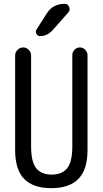

<svg xmlns="http://www.w3.org/2000/svg" viewBox="-20 -980 540 1010"><path d="M59.6 -190.4V-688.5Q59.6 -705.1 72.3 -717.8Q85 -730.5 102.1 -730.5Q119.1 -730.5 131.3 -717.8Q143.6 -705.1 143.6 -688.5V-210Q143.6 -128.9 170.4 -95.2Q197.3 -61.5 252 -61.5Q306.6 -61.5 333.5 -95.2Q360.4 -128.9 360.4 -210V-690.4Q360.4 -706.1 372.1 -718.3Q383.8 -730.5 399.9 -730.5Q416 -730.5 428.2 -718.3Q440.4 -706.1 440.4 -690.4V-190.4Q440.4 -87.9 392.6 -39.1Q344.7 9.8 250 9.8Q155.3 9.8 107.4 -38.6Q59.6 -86.9 59.6 -190.4ZM226.6 -910.2Q258.8 -960 320.3 -960Q336.9 -960 343.8 -943.8Q350.6 -927.7 339.8 -915L255.9 -820.3Q228.5 -790 190.4 -790Q177.7 -790 171.4 -802.2Q165 -814.5 171.9 -824.2Z"/></svg>

Font: Rounded-X Mgen+ 1m regular
Style: Regular
Weight: 400
Designer: [Source Han Sans]
Ryoko NISHIZUKA  (kana & ideographs); Paul D. Hunt (Latin, Greek & Cyrillic); Wenlong ZHANG  (bopomofo
Version: Version 1.059.20150602